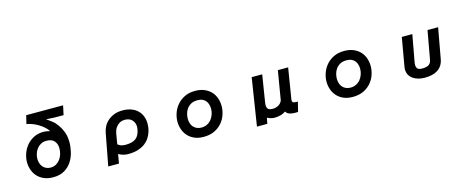

<svg xmlns="http://www.w3.org/2000/svg" viewBox="-41 -1582 6082 2488"><g transform="rotate(-15 3000.0 -338.5)"><path d="M459 71Q387 71 334 47.5Q281 24 246.5 -14.5Q212 -53 195 -102.5Q178 -152 178 -205Q178 -264 199 -322.5Q220 -381 259.5 -427.5Q299 -474 356 -502.5Q413 -531 486 -531Q506 -531 530 -527Q554 -523 573 -517Q553 -549 521 -577Q489 -605 451.5 -627.5Q414 -650 374 -665Q334 -680 299 -685L326 -797H821L794 -672L669 -673L560 -679Q569 -674 584 -663Q599 -652 615.5 -639.5Q632 -627 646.5 -615.5Q661 -604 667 -596Q705 -552 727 -511.5Q749 -471 760 -435.5Q771 -400 774 -370Q777 -340 777 -317Q777 -253 761 -184.5Q745 -116 708 -59Q671 -2 610 34.5Q549 71 459 71ZM458 -59Q500 -59 532.5 -78Q565 -97 587 -127.5Q609 -158 620 -195.5Q631 -233 631 -270Q631 -331 597.5 -370Q564 -409 492 -409Q449 -409 416.5 -391Q384 -373 362.5 -344.5Q341 -316 330 -281Q319 -246 319 -213Q319 -183 327.5 -155Q336 -127 353.5 -106Q371 -85 397 -72Q423 -59 458 -59Z M1262 -308Q1269 -349 1289.5 -389.5Q1310 -430 1345.5 -462Q1381 -494 1430.5 -514Q1480 -534 1546 -534Q1612 -534 1663 -515Q1714 -496 1748 -462.5Q1782 -429 1799.5 -383.5Q1817 -338 1817 -286Q1817 -270 1814 -240Q1811 -210 1799.5 -174.5Q1788 -139 1765.5 -102.5Q1743 -66 1705 -36Q1667 -6 1610 13Q1553 32 1472 32Q1439 32 1407.5 23Q1376 14 1346 -3L1325 120H1181ZM1474 -93Q1566 -93 1613 -131Q1660 -169 1673 -255Q1674 -262 1674.5 -268.5Q1675 -275 1675 -281Q1675 -336 1640 -372.5Q1605 -409 1545 -409Q1538 -409 1516.5 -406.5Q1495 -404 1470.5 -390Q1446 -376 1423.5 -346Q1401 -316 1391 -262L1368 -127Q1391 -107 1416.5 -100Q1442 -93 1474 -93Z M2477 70Q2406 70 2353 46.5Q2300 23 2265.5 -16Q2231 -55 2214 -105Q2197 -155 2197 -208Q2197 -263 2216.5 -321Q2236 -379 2276 -426.5Q2316 -474 2376.5 -504.5Q2437 -535 2519 -535Q2591 -535 2644.5 -512Q2698 -489 2733.5 -450.5Q2769 -412 2786 -361.5Q2803 -311 2803 -257Q2803 -201 2784 -143Q2765 -85 2725 -37.5Q2685 10 2623.5 40Q2562 70 2477 70ZM2481 -54Q2523 -54 2557 -71.5Q2591 -89 2614 -118Q2637 -147 2649.5 -183.5Q2662 -220 2662 -258Q2662 -286 2654.5 -313.5Q2647 -341 2630.5 -362.5Q2614 -384 2586.5 -397Q2559 -410 2518 -410Q2463 -410 2427.5 -388.5Q2392 -367 2371.5 -335.5Q2351 -304 2343.5 -270Q2336 -236 2336 -210Q2336 -180 2344.5 -151.5Q2353 -123 2371 -101.5Q2389 -80 2416.5 -67Q2444 -54 2481 -54Z M3276 -517H3417L3361 -167Q3359 -154 3357.5 -141.5Q3356 -129 3356 -118Q3356 -88 3371.5 -69Q3387 -50 3435 -50Q3477 -50 3512.5 -70.5Q3548 -91 3562 -128L3627 -517H3765L3701 -123Q3700 -118 3698.5 -109.5Q3697 -101 3697 -92Q3697 -66 3717 -61Q3737 -56 3772 -56L3740 74Q3729 75 3720.5 75Q3712 75 3704 75Q3693 75 3675 74Q3657 73 3638 68Q3619 63 3603 53Q3587 43 3579 25Q3548 47 3509 57.5Q3470 68 3428 68Q3402 68 3377 60.5Q3352 53 3330 42L3315 120H3176Z M4477 70Q4406 70 4353 46.5Q4300 23 4265.5 -16Q4231 -55 4214 -105Q4197 -155 4197 -208Q4197 -263 4216.5 -321Q4236 -379 4276 -426.5Q4316 -474 4376.5 -504.5Q4437 -535 4519 -535Q4591 -535 4644.5 -512Q4698 -489 4733.5 -450.5Q4769 -412 4786 -361.5Q4803 -311 4803 -257Q4803 -201 4784 -143Q4765 -85 4725 -37.5Q4685 10 4623.5 40Q4562 70 4477 70ZM4481 -54Q4523 -54 4557 -71.5Q4591 -89 4614 -118Q4637 -147 4649.5 -183.5Q4662 -220 4662 -258Q4662 -286 4654.5 -313.5Q4647 -341 4630.5 -362.5Q4614 -384 4586.5 -397Q4559 -410 4518 -410Q4463 -410 4427.5 -388.5Q4392 -367 4371.5 -335.5Q4351 -304 4343.5 -270Q4336 -236 4336 -210Q4336 -180 4344.5 -151.5Q4353 -123 4371 -101.5Q4389 -80 4416.5 -67Q4444 -54 4481 -54Z M5443 71Q5398 71 5358 60.5Q5318 50 5287 28.5Q5256 7 5238 -25Q5220 -57 5220 -100Q5220 -110 5221 -119Q5222 -128 5224 -139L5290 -517H5431L5368 -172Q5362 -144 5362 -119Q5362 -90 5378 -71.5Q5394 -53 5442 -53Q5504 -53 5531.5 -74Q5559 -95 5566 -135L5635 -517H5777L5703 -108Q5694 -60 5672 -26.5Q5650 7 5616.5 29Q5583 51 5539 61Q5495 71 5443 71Z"/></g></svg>

Font: LINE Seed JP_TTF Bold
Style: Regular
Weight: 700
Designer: LINE & Fontrix & Fontworks
Version: Version 1.009